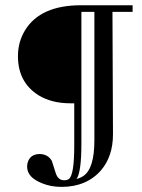

<svg xmlns="http://www.w3.org/2000/svg" viewBox="-20 -606 543 736"><path d="M215.8 110.4C188.5 110.4 163.7 105.8 141.6 96.7C103.2 81.7 84 60.5 84 33.2C84 28 84.6 22.8 85.9 17.6C92.4 -4.6 108.1 -15.6 132.8 -15.6C153.6 -15 168.9 -6.2 178.7 10.7C179.4 12 183.9 26.4 192.4 53.7C198.2 74.5 209.3 85 225.6 85C233.4 85 239.6 83.3 244.1 80.1C257.8 69.7 264.6 27.3 264.6 -46.9V-210H250C201.8 -210 160.8 -220.4 127 -241.2C74.9 -274.4 48.8 -324.2 48.8 -390.6C48.8 -427.1 57.9 -460.3 76.2 -490.2C115.2 -554 186.8 -585.9 291 -585.9H488.3V-560.5H411.1L413.1 -91.8C413.1 -35.2 397.8 11.1 367.2 46.9C330.1 89.2 279.6 110.4 215.8 110.4ZM341.8 -68.4V-560.5H292V-56.6C292 17.6 285.8 63.2 273.4 80.1C283.2 77.5 292 73.6 299.8 68.4C327.8 49.5 341.8 3.9 341.8 -68.4Z"/></svg>

Font: Abhaya Libre
Style: Regular
Weight: 400
Designer: Pushpananda Ekanayake, Sol Matas, Pathum Egodawatta
Foundry: Mooniak
Version: Version 1.041; ; ttfautohint (v1.5)